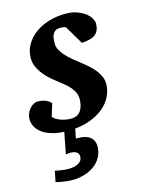

<svg xmlns="http://www.w3.org/2000/svg" viewBox="-119 -567 646 864"><g transform="rotate(-15 204.0 -134.5)"><path d="M257.3 112.8Q257.3 142.1 244.6 164.3Q231.9 186.5 211.2 201.2Q190.4 215.8 164.6 223.4Q138.7 231 112.3 231Q96.7 231 82.5 229.5Q68.4 228 57.1 225.6Q44.4 223.6 33.2 220.2L43.5 169.9Q54.2 172.4 64.9 174.3Q74.2 175.8 85 177Q95.7 178.2 105.5 178.2Q115.2 178.2 126.5 176.5Q137.7 174.8 147.5 170.4Q157.2 166 163.8 158Q170.4 149.9 170.4 137.2Q170.4 123 159.4 116.5Q148.4 109.9 133.3 109.9Q130.9 109.9 127 110.1Q123 110.4 119.1 110.8L110.4 111.8L129.9 11.7Q99.6 10.7 76.7 3.9Q48.3 -3.9 29.8 -17.3Q11.2 -30.8 2.2 -47.9Q-6.8 -64.9 -6.8 -83Q-6.8 -96.2 -2 -108.4Q2.9 -120.6 11 -130.1Q19 -139.6 28.8 -145.3Q38.6 -150.9 48.8 -150.9Q70.8 -150.9 85.9 -144.3Q101.1 -137.7 110.8 -127L92.8 -67.9Q98.1 -60.5 107.9 -54.7Q117.7 -48.8 129.2 -44.9Q140.6 -41 152.6 -39.1Q164.6 -37.1 174.8 -37.1Q205.1 -37.1 220 -57.9Q234.9 -78.6 234.9 -113.8Q234.9 -128.9 229 -142.3Q223.1 -155.8 212.4 -168.5Q201.7 -181.2 186.5 -193.6Q171.4 -206.1 152.8 -220.2Q137.2 -231.9 122.3 -246.1Q107.4 -260.3 95.7 -276.1Q84 -292 76.9 -309.6Q69.8 -327.1 69.8 -346.2Q69.8 -381.3 86.4 -409.7Q103 -438 130.9 -458.3Q158.7 -478.5 195.3 -489.3Q231.9 -500 272 -500Q303.2 -500 326.2 -491.5Q349.1 -482.9 364.3 -470.9Q379.4 -459 386.7 -445.6Q394 -432.1 394 -422.9Q394 -389.2 375 -373Q356 -356.9 310.1 -354L258.8 -440.9Q255.4 -441.9 251.5 -442.9Q248 -443.8 243.2 -444.3Q238.3 -444.8 232.9 -444.8Q217.8 -444.8 209.5 -438.7Q201.2 -432.6 197 -423.3Q192.9 -414.1 191.9 -403.1Q190.9 -392.1 190.9 -382.8Q190.9 -367.2 198.7 -352.5Q206.5 -337.9 219.2 -324Q231.9 -310.1 247.8 -296.6Q263.7 -283.2 279.8 -271Q296.9 -257.8 312.7 -243.9Q328.6 -230 341.1 -214.6Q353.5 -199.2 360.8 -182.6Q368.2 -166 368.2 -147.9Q368.2 -119.1 354.5 -90.3Q340.8 -61.5 313 -38.8Q285.2 -16.1 243.2 -2Q215.3 7.3 181.2 10.7L172.4 54.2Q173.8 54.7 175.8 54.7Q178.2 55.2 186.5 55.2Q201.7 55.2 214.6 58.6Q227.5 62 237.1 69.1Q246.6 76.2 252 87.2Q257.3 98.1 257.3 112.8Z"/></g></svg>

Font: Charis SIL Eur
Style: Bold Italic
Weight: 700
Italic angle: -11°
Foundry: SIL International
Version: Version 5.000